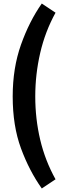

<svg xmlns="http://www.w3.org/2000/svg" viewBox="-20 -813 335 1089"><path d="M52 -266Q52 -427 99 -559.5Q146 -692 217 -793L295 -741Q236 -634 208 -512.5Q180 -391 180 -266Q180 -139 208 -20.5Q236 98 295 204L217 256Q146 156 99 28.5Q52 -99 52 -266Z"/></svg>

Font: Radio Canada Condensed
Style: Bold
Weight: 700
Width: 3
Designer: Charles Daoud, Etienne Aubert Bonn, Alexandre Saumier Demers, Jacques Le Bailly
Foundry: Radio-Canada
Version: Version 2.104; ttfautohint (v1.8.4.7-5d5b);gftools[0.9.28.de